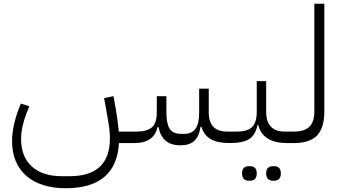

<svg xmlns="http://www.w3.org/2000/svg" viewBox="-20 -760 1824 1020"><path d="M939 12Q888 12 859.5 -13Q831 -38 822 -85H817Q798 0 694 0H612Q598 240 329 240Q262 240 209 223Q156 206 119.5 174Q83 142 63.5 95.5Q44 49 44 -10Q44 -56 56.5 -107.5Q69 -159 91 -210L136 -195Q116 -151 104 -106Q92 -61 92 -22Q92 72 148.5 124Q205 176 308 176H351Q564 176 564 -26Q564 -39 563 -54.5Q562 -70 559 -90Q556 -110 551.5 -135.5Q547 -161 541 -195L533 -239L583 -249L591 -205Q600 -153 604.5 -119Q609 -85 611 -61H706Q761 -61 787 -83.5Q813 -106 813 -163V-249H864V-163Q864 -104 881 -76.5Q898 -49 940 -49H958Q1000 -49 1019 -76.5Q1038 -104 1038 -163V-289H1089V-163Q1089 -61 1187 -61H1216V-16L1200 0Q1136 0 1100 -20.5Q1064 -41 1050 -86H1045Q1038 -35 1012 -11.5Q986 12 939 12Z M1200 -45 1216 -61H1239Q1295 -61 1319.5 -85.5Q1344 -110 1344 -167V-329H1394V-167Q1394 -61 1493 -61H1522V-16L1506 0Q1376 0 1352 -96H1348Q1337 -42 1303.5 -21Q1270 0 1200 0ZM1429 200Q1413 200 1403.5 190.5Q1394 181 1394 161Q1394 141 1403.5 132Q1413 123 1429 123H1437Q1453 123 1462.5 132Q1472 141 1472 161Q1472 181 1462.5 190.5Q1453 200 1437 200ZM1301 200Q1285 200 1275.5 190.5Q1266 181 1266 161Q1266 141 1275.5 132Q1285 123 1301 123H1309Q1325 123 1334.5 132Q1344 141 1344 161Q1344 181 1334.5 190.5Q1325 200 1309 200Z M1506 -45 1522 -61H1541Q1598 -61 1624 -87Q1650 -113 1650 -169V-740H1703V-169Q1703 -81 1664.5 -40.5Q1626 0 1541 0H1506Z"/></svg>

Font: IBM Plex Sans Arabic Light
Style: Regular
Weight: 300
Designer: Mike Abbink, Paul van der Laan, Pieter van Rosmalen, Wael Morcos, Khajak Apelian
Foundry: Bold Monday
Version: Version 1.2